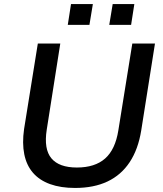

<svg xmlns="http://www.w3.org/2000/svg" viewBox="-20 -920 808 949"><path d="M351 9Q280 9 227.5 -10Q175 -29 143 -66Q111 -103 100 -157.5Q89 -212 99 -282L167 -705H278L211 -279Q196 -183 234 -137.5Q272 -92 360 -92Q449 -92 499.5 -136.5Q550 -181 565 -276L634 -705H746L678 -275Q663 -182 621 -118.5Q579 -55 511.5 -23Q444 9 351 9ZM520 -797 537 -900H644L628 -797ZM315 -797 331 -900H439L422 -797Z"/></svg>

Font: Nunito Sans 7pt SemiBold
Style: Italic
Weight: 600
Italic angle: -9°
Designer: Vernon Adams
Foundry: Vernon Adams
Version: Version 3.101;gftools[0.9.27]